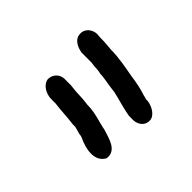

<svg xmlns="http://www.w3.org/2000/svg" viewBox="-76 -777 445 445"><g transform="rotate(-45 146.5 -554.5)"><path d="M55 -510C43 -486 35 -449 62 -435C92 -431 98 -464 105 -485C109 -507 118 -528 118 -554C119 -559 119 -565 120 -572C120 -579 121 -586 121 -594L123 -613V-628C125 -646 114 -661 95 -661C79 -659 68 -640 68 -622V-608C65 -587 65 -566 62 -546V-538C61 -533 59 -527 57 -520C57 -516 56 -512 55 -510ZM168 -461C166 -442 176 -426 194 -426C210 -426 221 -446 223 -461V-467C224 -469 225 -473 226 -478C231 -492 235 -512 237 -528C241 -551 247 -579 247 -606L248 -617L249 -631C249 -638 249 -646 250 -654C250 -670 237 -686 218 -682C204 -680 196 -663 194 -649V-617C193 -610 192 -603 192 -597C192 -593 191 -588 190 -584C190 -578 189 -572 188 -565L185 -547C184 -542 184 -536 183 -531C179 -512 171 -488 168 -468Z"/></g></svg>

Font: Scribbler
Style: Regular
Weight: 400
Designer: Mew Too
Foundry: Cannot Into Space Fonts
Version: Version 1.001